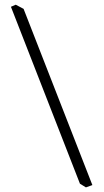

<svg xmlns="http://www.w3.org/2000/svg" viewBox="-20 -769 440 815"><path d="M319.3 10.7 26.4 -740.2 46.9 -749 80.1 -731.4 372.1 16.6 344.7 26.4Z"/></svg>

Font: Comprehension Dark
Style: Regular
Weight: 700
Designer: Alfredo Marco Pradil
Foundry: Alfredo Marco Pradil
Version: 1.0